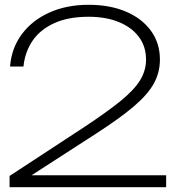

<svg xmlns="http://www.w3.org/2000/svg" viewBox="-20 -782 734 802"><path d="M22 -504Q28 -581 71 -639Q114 -697 186 -729.5Q258 -762 350 -762Q439 -762 506 -733.5Q573 -705 610.5 -653.5Q648 -602 648 -533Q648 -480 623 -434Q598 -388 539.5 -338Q481 -288 380 -223L112 -50H674V0H20V-47L336 -254Q428 -315 484 -360.5Q540 -406 565 -446.5Q590 -487 590 -533Q590 -588 560 -628Q530 -668 476 -690Q422 -712 350 -712Q265 -712 206 -685Q147 -658 115.5 -611Q84 -564 78 -504Z"/></svg>

Font: Bounded
Style: Regular
Weight: 200
Designer: Vlad Churkin
Version: Version 1.0